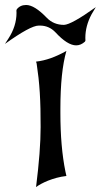

<svg xmlns="http://www.w3.org/2000/svg" viewBox="-44 -758 408 778"><path d="M102.1 0Q111.3 -73.7 116 -134Q120.6 -194.3 120.6 -243.2Q120.6 -282.7 119.9 -317.1Q119.1 -351.6 117.2 -382.6Q115.2 -413.6 112.1 -442.4Q108.9 -471.2 104.5 -500.5L102.1 -508.3Q131.8 -511.7 161.4 -522.2Q190.9 -532.7 221.7 -549.8L225.1 -551.8Q200.7 -467.3 200.7 -316.9V-299.8Q200.7 -162.6 221.2 -62.5L225.1 -44.9Q204.1 -42.5 185.3 -37.4Q166.5 -32.2 150.6 -25.9Q134.8 -19.5 122.3 -12.7Q109.9 -5.9 102.1 0ZM-23.9 -580.1Q-16.1 -592.3 -10.3 -601.1Q22.9 -651.9 22.9 -706.1L22.5 -715.3L23.9 -720.2Q37.6 -737.8 62 -737.8Q95.7 -737.8 145.5 -686Q173.3 -657.2 215.3 -657.2Q245.1 -658.2 344.2 -729L327.1 -700.2Q301.8 -652.8 301.8 -604.5L302.2 -593.8L300.3 -589.4Q283.7 -574.2 264.6 -574.2Q229.5 -574.2 180.7 -627Q154.8 -654.3 117.7 -654.3H112.8Q79.6 -654.3 -23.9 -580.1Z"/></svg>

Font: MedievalSharp
Style: Regular
Weight: 500
Version: Version 1.0